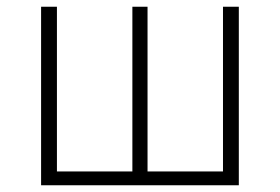

<svg xmlns="http://www.w3.org/2000/svg" viewBox="-20 -550 832 570"><path d="M102 0V-530H149V-41H373V-530H418V-41H642V-530H689V0Z"/></svg>

Font: Noto Sans JP ExtraLight
Style: Regular
Weight: 250
Designer: Ryoko NISHIZUKA  (kana, bopomofo & ideographs); Paul D. Hunt (Latin, Greek & Cyrillic); Sandoll Communications , Soo-you
Foundry: Adobe
Version: Version 2.004-H2;hotconv 1.0.118;makeotfexe 2.5.65603